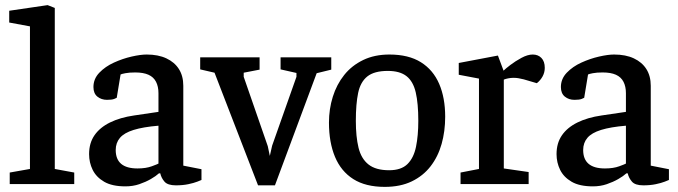

<svg xmlns="http://www.w3.org/2000/svg" viewBox="-20 -719 2650 750"><path d="M18 0V-45L97 -59V-616L16 -631V-677L166 -699L194 -688V-59L270 -45V0Z M470 9Q418 9 387 -9Q356 -27 342 -55.5Q328 -84 328 -117Q328 -160 349 -190.5Q370 -221 409.5 -240.5Q449 -260 504 -268L599 -282V-355Q599 -381 589.5 -399.5Q580 -418 560 -427Q540 -436 508 -436Q485 -436 469.5 -433Q454 -430 451 -428L436 -337Q435 -336 426 -332.5Q417 -329 398 -329Q376 -329 360.5 -341.5Q345 -354 345 -379Q345 -411 368 -435Q391 -459 425 -474.5Q459 -490 494 -498Q529 -506 553 -506Q598 -506 630 -491Q662 -476 679 -449Q696 -422 696 -384V-72L767 -58V-16Q765 -15 751 -9.5Q737 -4 715.5 0.5Q694 5 667 5Q635 5 622.5 -9.5Q610 -24 606 -42H601Q589 -31 569 -19.5Q549 -8 524 0.5Q499 9 470 9ZM517 -61Q550 -61 573 -69.5Q596 -78 599 -80V-228Q539 -223 502 -211.5Q465 -200 448.5 -180.5Q432 -161 432 -133Q432 -61 517 -61Z M988 5 818 -435 762 -448V-495H994V-447L932 -435V-419L1026 -148L1034 -110L1043 -150L1138 -419V-434L1076 -448V-495H1274V-447L1217 -433L1054 5Z M1483 11Q1408 11 1360 -19.5Q1312 -50 1288.5 -106.5Q1265 -163 1265 -240Q1265 -293 1280 -341Q1295 -389 1324.5 -426Q1354 -463 1398.5 -484.5Q1443 -506 1501 -506Q1576 -506 1624 -476Q1672 -446 1695.5 -391.5Q1719 -337 1719 -263Q1719 -206 1705 -156.5Q1691 -107 1662 -69.5Q1633 -32 1588.5 -10.5Q1544 11 1483 11ZM1500 -54Q1547 -54 1571.5 -78Q1596 -102 1605 -145.5Q1614 -189 1614 -247Q1614 -315 1604 -358Q1594 -401 1568 -421.5Q1542 -442 1495 -442Q1442 -442 1415 -420.5Q1388 -399 1379 -356Q1370 -313 1370 -247Q1370 -185 1380.5 -142Q1391 -99 1419.5 -76.5Q1448 -54 1500 -54Z M1779 0V-45L1851 -59V-412L1772 -427V-473L1925 -502L1947 -443Q1955 -451 1974 -465.5Q1993 -480 2017 -493Q2041 -506 2061 -506Q2082 -506 2095 -492.5Q2108 -479 2108 -454Q2108 -436 2099.5 -420.5Q2091 -405 2077 -394L2026 -409Q2014 -412 2005 -413.5Q1996 -415 1986 -415Q1976 -415 1965.5 -413Q1955 -411 1948 -408V-61L2045 -47V0Z M2296 9Q2244 9 2213 -9Q2182 -27 2168 -55.5Q2154 -84 2154 -117Q2154 -160 2175 -190.5Q2196 -221 2235.5 -240.5Q2275 -260 2330 -268L2425 -282V-355Q2425 -381 2415.5 -399.5Q2406 -418 2386 -427Q2366 -436 2334 -436Q2311 -436 2295.5 -433Q2280 -430 2277 -428L2262 -337Q2261 -336 2252 -332.5Q2243 -329 2224 -329Q2202 -329 2186.5 -341.5Q2171 -354 2171 -379Q2171 -411 2194 -435Q2217 -459 2251 -474.5Q2285 -490 2320 -498Q2355 -506 2379 -506Q2424 -506 2456 -491Q2488 -476 2505 -449Q2522 -422 2522 -384V-72L2593 -58V-16Q2591 -15 2577 -9.5Q2563 -4 2541.5 0.5Q2520 5 2493 5Q2461 5 2448.5 -9.5Q2436 -24 2432 -42H2427Q2415 -31 2395 -19.5Q2375 -8 2350 0.5Q2325 9 2296 9ZM2343 -61Q2376 -61 2399 -69.5Q2422 -78 2425 -80V-228Q2365 -223 2328 -211.5Q2291 -200 2274.5 -180.5Q2258 -161 2258 -133Q2258 -61 2343 -61Z"/></svg>

Font: Faustina Medium
Style: Regular
Weight: 500
Designer: Alfonso Garcia
Foundry: http://www.omnibus-type.com
Version: Version 1.200